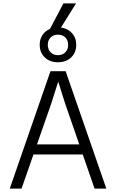

<svg xmlns="http://www.w3.org/2000/svg" viewBox="-20 -1121 690 1141"><path d="M141 -203V-263H513V-203ZM280 -698H370L612 0H542L367 -506L326 -636L284 -504L108 0H38ZM324 -751Q276 -751 246 -780Q216 -809 216 -854Q216 -900 246 -929Q276 -958 324 -958Q373 -958 403 -929Q433 -900 433 -854Q433 -809 403 -780Q373 -751 324 -751ZM324 -793Q352 -793 368.5 -810.5Q385 -828 385 -854Q385 -881 368.5 -898Q352 -915 324 -915Q297 -915 280.5 -898Q264 -881 264 -855Q264 -828 280.5 -810.5Q297 -793 324 -793ZM270 -936 357 -1101H432L329 -936Z"/></svg>

Font: Azeret Mono ExtraLight
Style: Regular
Weight: 250
Designer: Martin Vácha
Foundry: Displaay
Version: Version 1.002